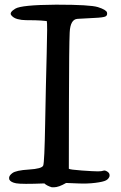

<svg xmlns="http://www.w3.org/2000/svg" viewBox="-20 -795 519 824"><path d="M218.3 -774.9H225.6Q365.7 -774.9 399.9 -764.6Q436.5 -752.9 439.2 -741.2Q441.9 -729.5 433.1 -724.6Q424.3 -719.7 383.8 -718Q343.3 -716.3 312.5 -714.1Q281.7 -711.9 279.1 -655.8Q276.4 -599.6 275.9 -357.9Q275.4 -116.2 275.4 -70.8Q279.8 -66.9 331.3 -63.2Q382.8 -59.6 399.7 -59.6Q416.5 -59.6 423.6 -62.5Q430.7 -65.4 441.9 -57.6Q450.2 -51.8 450.2 -43.5Q450.2 -41.5 450.2 -39.1Q446.8 -27.3 435.1 -21Q423.3 -14.6 388.9 -10.3Q354.5 -5.9 314.2 -7.8Q273.9 -9.8 263.7 -9.8Q231.9 8.8 211.4 8.8Q207.5 8.8 202.6 8.8Q181.2 2.4 170.4 -7.8Q72.8 -3.9 49.3 -8.3Q25.9 -12.7 20 -24.4Q19 -27.3 19 -31.2Q19 -41.5 32.7 -51.8Q48.3 -64 104.2 -67.4Q160.2 -70.8 165.5 -84.7Q170.9 -98.6 173.8 -265.1Q176.8 -431.6 180.4 -564.5Q184.1 -697.3 180.7 -704.6Q154.3 -707.5 131.6 -708Q108.9 -708.5 90.8 -708.5Q72.8 -708.5 55.2 -713.1Q37.6 -717.8 28.3 -729.7Q19 -741.7 45.7 -757.8Q72.3 -773.9 218.3 -774.9Z"/></svg>

Font: Myanmar Kalay
Style: Regular
Weight: 400
Designer: Khon Soe Zaw Thu
Foundry: PaOh Unicode khonsoezawthu@gmail.com and @hotmail.com
Version: Version 1.20 December 6, 2016